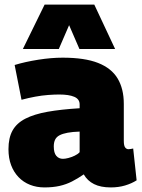

<svg xmlns="http://www.w3.org/2000/svg" viewBox="-20 -809 619 839"><path d="M17 -157Q17 -207 35 -239Q53 -271 91 -290.5Q129 -310 187.5 -320.5Q246 -331 328 -336V-353Q328 -376 304.5 -386Q281 -396 239 -396Q218 -396 190.5 -394Q163 -392 133.5 -386.5Q104 -381 74 -373L44 -525Q90 -539 147 -548Q204 -557 254 -557Q350 -557 408.5 -534Q467 -511 494 -466Q521 -421 521 -355V-194Q521 -172 527 -164.5Q533 -157 541 -157Q546 -157 551.5 -158Q557 -159 562 -160L577 -21Q555 -7 526.5 1.5Q498 10 464 10Q420 10 391 -4.5Q362 -19 346 -47Q320 -29 294.5 -16Q269 -3 240 3.5Q211 10 174 10Q140 10 111 -1.5Q82 -13 61 -35Q40 -57 28.5 -87.5Q17 -118 17 -157ZM215 -169Q215 -141 226 -128Q237 -115 255 -115Q265 -115 278.5 -118.5Q292 -122 306 -128.5Q320 -135 328 -144V-234Q297 -233 275.5 -229Q254 -225 240.5 -218Q227 -211 221 -199Q215 -187 215 -169ZM80 -595 175 -789H392L483 -595H327L282 -699L237 -595Z"/></svg>

Font: Georama ExtraBold
Style: Regular
Weight: 800
Designer: Jean-Baptiste Levee
Foundry: Production Type
Version: Version 1.001